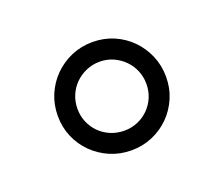

<svg xmlns="http://www.w3.org/2000/svg" viewBox="-54 -794 427 367"><g transform="rotate(-20 160.0 -610.0)"><path d="M270 -609.9Q270 -586.9 261.5 -566.9Q252.9 -546.9 238 -532Q223.1 -517.1 203.1 -508.5Q183.1 -500 160.2 -500Q137.2 -500 117.2 -508.5Q97.2 -517.1 82 -532Q66.9 -546.9 58.3 -566.9Q49.8 -586.9 49.8 -609.9Q49.8 -632.8 58.3 -652.8Q66.9 -672.9 82 -688Q97.2 -703.1 117.2 -711.7Q137.2 -720.2 160.2 -720.2Q183.1 -720.2 203.1 -711.7Q223.1 -703.1 238 -688Q252.9 -672.9 261.5 -652.8Q270 -632.8 270 -609.9ZM230 -609.9Q230 -624.5 224.6 -637.2Q219.2 -649.9 209.7 -659.4Q200.2 -668.9 187.5 -674.6Q174.8 -680.2 160.2 -680.2Q145.5 -680.2 132.6 -674.6Q119.6 -668.9 110.1 -659.4Q100.6 -649.9 95.2 -637.2Q89.8 -624.5 89.8 -609.9Q89.8 -595.2 95.2 -582.5Q100.6 -569.8 110.1 -560.3Q119.6 -550.8 132.6 -545.4Q145.5 -540 160.2 -540Q174.8 -540 187.5 -545.4Q200.2 -550.8 209.7 -560.3Q219.2 -569.8 224.6 -582.5Q230 -595.2 230 -609.9Z"/></g></svg>

Font: Tagmukay Beta
Style: Regular
Weight: 400
Designer: Peter Martin
Foundry: SIL International
Version: Version 2.000; dev 82b92eM